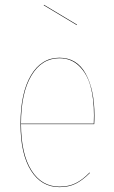

<svg xmlns="http://www.w3.org/2000/svg" viewBox="-20 -766 471 795"><path d="M298.8 -664.1 297.9 -662.1 161.1 -744.1 162.1 -746.1ZM371.1 -288.1Q371.1 -266.1 370.1 -252H66.9Q67.4 -128.4 110.1 -60.8Q152.8 6.8 226.1 6.8Q264.2 6.8 293 -7.3Q321.8 -21.5 351.1 -51.8L352.1 -49.8Q321.8 -19.5 293.5 -5.4Q265.1 8.8 226.1 8.8Q151.4 8.8 108.2 -59.8Q64.9 -128.4 64.9 -252.9Q64.9 -381.3 108.2 -454.1Q151.4 -526.9 226.1 -526.9Q298.3 -526.9 334.7 -460.9Q371.1 -395 371.1 -288.1ZM368.2 -253.9Q369.1 -267.1 369.1 -288.1Q369.1 -357.4 354.7 -409.2Q340.3 -460.9 307.4 -492.9Q274.4 -524.9 226.1 -524.9Q152.8 -524.9 109.9 -452.9Q66.9 -380.9 66.9 -253.9Z"/></svg>

Font: Fira Sans Compressed Two
Style: Regular
Weight: 100
Width: 1
Designer: Carrois Corporate & Edenspiekermann AG
Foundry: Carrois Corporate GbR & Edenspiekermann AG
Version: Version 4.203;PS 004.203;hotconv 1.0.88;makeotf.lib2.5.64775